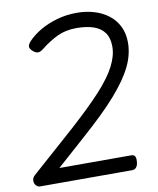

<svg xmlns="http://www.w3.org/2000/svg" viewBox="-95 -964 854 1038"><g transform="rotate(-10 331.5 -445.0)"><path d="M41 0Q28 0 18.5 -10.5Q9 -21 9 -36.5Q9 -52 23 -65L263 -278Q316 -326 358.5 -367Q401 -408 433.5 -443.5Q466 -479 489.5 -511Q513 -543 527.5 -571.5Q542 -600 549 -626Q556 -652 556 -677Q556 -724 535.5 -753Q515 -782 476 -795.5Q437 -809 382 -809Q322 -809 276 -787Q230 -765 185 -729Q167 -715 154 -715.5Q141 -716 125 -731Q109 -747 112.5 -759.5Q116 -772 130 -786Q156 -813 196 -836.5Q236 -860 288 -875Q340 -890 397 -890Q449 -890 493.5 -876.5Q538 -863 571.5 -837Q605 -811 624 -772.5Q643 -734 643 -684Q643 -653 635.5 -620.5Q628 -588 611.5 -554Q595 -520 569.5 -483.5Q544 -447 508 -406Q472 -365 424 -318.5Q376 -272 316 -219L160 -80H554Q567 -80 573 -73Q579 -66 579 -50Q579 -26 570.5 -13Q562 0 546 0Z"/></g></svg>

Font: Playwrite GB S
Style: Italic
Weight: 400
Italic angle: -7°
Designer: Veronika Burian, José Scaglione
Foundry: TypeTogether
Version: Version 1.000